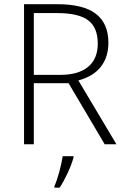

<svg xmlns="http://www.w3.org/2000/svg" viewBox="-20 -683 592 909"><path d="M140.1 -289.1V0H93.8V-663.1H251.5Q375 -663.1 434.1 -617.4Q493.2 -571.8 493.2 -480.5Q493.2 -413.6 458 -367.7Q422.9 -321.8 351.1 -302.2L531.2 0H475.6L304.7 -289.1ZM140.1 -328.6H266.6Q350.6 -328.6 396.7 -366.2Q442.9 -403.8 442.9 -476.6Q442.9 -552.2 397.7 -586.7Q352.5 -621.1 250 -621.1H140.1ZM237.8 197.8Q249 173.3 260.3 132.1Q271.5 90.8 276.9 56.6H328.1V63Q317.4 100.1 299.1 138.9Q280.8 177.7 262.2 205.6H237.8Z"/></svg>

Font: Bpm'online Open Sans Light
Style: Regular
Weight: 300
Foundry: Ascender Corporation
Version: Version 1.10